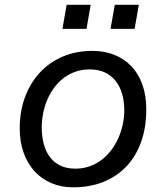

<svg xmlns="http://www.w3.org/2000/svg" viewBox="-20 -770 690 798"><path d="M283.5 8.5Q234 8.5 193.2 -9Q152.5 -26.5 123.2 -58.5Q94 -90.5 78 -135.8Q62 -181 62 -236.5Q62 -308 84.2 -367.2Q106.5 -426.5 146.2 -469Q186 -511.5 241.2 -535Q296.5 -558.5 363 -558.5Q414 -558.5 455.5 -542Q497 -525.5 526.5 -494.2Q556 -463 572 -417.8Q588 -372.5 588 -315.5Q588 -241 566.8 -181Q545.5 -121 506 -79Q466.5 -37 410.2 -14.2Q354 8.5 283.5 8.5ZM496.5 -311Q496.5 -348.5 487.5 -379.8Q478.5 -411 460.5 -433.8Q442.5 -456.5 415.8 -469Q389 -481.5 353 -481.5Q320.5 -481.5 293 -471.8Q265.5 -462 243.5 -445Q221.5 -428 204.5 -404.8Q187.5 -381.5 176.2 -354.8Q165 -328 159.2 -298.5Q153.5 -269 153.5 -240Q153.5 -202.5 162 -171Q170.5 -139.5 187.8 -116.8Q205 -94 231.2 -81.5Q257.5 -69 293 -69Q325 -69 352.5 -78.8Q380 -88.5 402.5 -105.8Q425 -123 442.5 -146.2Q460 -169.5 472 -196.5Q484 -223.5 490.2 -252.8Q496.5 -282 496.5 -311ZM257 -750H357L339.5 -650H239.5ZM457 -750H557L539.5 -650H439.5Z"/></svg>

Font: B612 Mono
Style: Italic
Weight: 400
Italic angle: -10°
Version: Version 1.005